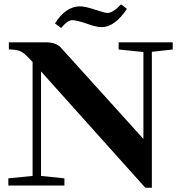

<svg xmlns="http://www.w3.org/2000/svg" viewBox="-20 -859 835 889"><path d="M451.2 -733.4Q424.3 -733.4 381.8 -749.5Q335 -765.6 314.5 -765.6Q293 -765.6 263.2 -729.5L234.4 -750.5Q284.7 -829.6 350.6 -829.6Q374 -829.6 419.4 -814.5Q467.8 -798.8 477.1 -798.8Q502.4 -798.8 540.5 -838.9L567.9 -817.9Q510.7 -733.4 451.2 -733.4ZM18.6 0V-33.2L130.9 -44.4V-571.8Q96.2 -610.8 77.4 -620.4Q58.6 -629.9 21 -629.9V-663.1H190.4Q239.3 -663.1 261.2 -639.2L644 -215.8V-618.2L529.3 -629.9V-663.1H779.8V-629.9L683.1 -619.1V10.3H652.8L169.9 -528.3V-44.4L278.3 -33.2V0Z"/></svg>

Font: Elstob 10pt
Style: Bold
Weight: 700
Designer: Peter S. Baker
Version: Version 1.015